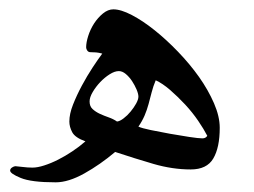

<svg xmlns="http://www.w3.org/2000/svg" viewBox="-20 -408 539 407"><path d="M445.8 -137.2Q445.8 -95.2 432.1 -72Q418.5 -48.8 384.3 -48.8Q345.7 -48.8 305.4 -60.5Q265.1 -72.3 224.1 -85.9Q192.4 -59.1 158.7 -40.3Q125 -21.5 98.1 -21.5Q46.4 -21.5 23.9 -30.8Q1.5 -40 1.5 -46.4Q1.5 -50.3 5.6 -53Q9.8 -55.7 12.7 -55.7Q15.1 -55.7 26.9 -54.2Q38.6 -52.7 48.8 -52.7Q59.6 -52.7 74 -57.4Q88.4 -62 103.3 -69.6Q118.2 -77.1 133.3 -87.2Q148.4 -97.2 161.1 -108.4Q139.2 -116.2 133.1 -127.7Q127 -139.2 127 -150.4Q127 -166.5 134.8 -186.3Q142.6 -206.1 153.6 -226.6Q164.6 -247.1 176.3 -264.9Q188 -282.7 196.8 -294.4Q189.5 -296.4 183.6 -296.9Q177.7 -297.4 171.4 -297.4Q167.5 -297.4 165 -300.8Q162.6 -304.2 162.6 -307.6Q162.6 -317.9 167 -331.8Q171.4 -345.7 179.4 -358.2Q187.5 -370.6 198.2 -379.4Q209 -388.2 220.2 -388.2Q236.3 -388.2 259.3 -376.2Q282.2 -364.3 307.4 -344.2Q332.5 -324.2 357.4 -298.3Q382.3 -272.5 401.9 -244.9Q421.4 -217.3 433.6 -189.2Q445.8 -161.1 445.8 -137.2ZM419.4 -120.1Q412.1 -134.3 400.1 -151.9Q388.2 -169.4 372.6 -186.3Q356.9 -203.1 340.6 -217.3Q324.2 -231.4 310.1 -237.8Q304.7 -225.1 301.5 -212.4Q298.3 -199.7 294.9 -187.3Q291.5 -174.8 286.4 -162.8Q281.2 -150.9 273.4 -139.6Q280.8 -136.2 299.6 -132.3Q318.4 -128.4 340.1 -124.5Q361.8 -120.6 381.3 -117.7Q400.9 -114.7 409.2 -114.7Q416 -114.7 419.4 -120.1ZM231.9 -257.3Q223.1 -257.3 212.4 -250.5Q201.7 -243.7 192.4 -233.9Q183.1 -224.1 176.5 -212.9Q169.9 -201.7 169.9 -192.9Q169.9 -182.6 176.3 -176.8Q182.6 -170.9 191.7 -166.7Q200.7 -162.6 210.4 -159.2Q220.2 -155.8 228 -150.4Q233.9 -150.9 241.9 -157Q250 -163.1 256.8 -171.4Q263.7 -179.7 268.6 -188.5Q273.4 -197.3 273.4 -203.1Q273.4 -209 269.5 -218.3Q265.6 -227.5 259.8 -236.3Q253.9 -245.1 246.6 -251.2Q239.3 -257.3 231.9 -257.3Z"/></svg>

Font: Accordance
Style: Regular
Weight: 400
Version: Version 1.1 (build May 11, 2018) Miklal Software Solutions, 